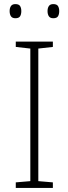

<svg xmlns="http://www.w3.org/2000/svg" viewBox="-20 -917 334 937"><path d="M238 0H57V-27L128 -33V-680L57 -688V-714H238V-688L167 -680V-33L238 -27ZM27 -863Q27 -878 33.5 -887.5Q40 -897 55 -897Q72 -897 78 -887.5Q84 -878 84 -863Q84 -847 78 -837.5Q72 -828 55 -828Q40 -828 33.5 -837.5Q27 -847 27 -863ZM212 -863Q212 -878 218.5 -887.5Q225 -897 240 -897Q257 -897 263 -887.5Q269 -878 269 -863Q269 -847 263 -837.5Q257 -828 240 -828Q225 -828 218.5 -837.5Q212 -847 212 -863Z"/></svg>

Font: Noto Sans Gujarati ExtraLight
Style: Regular
Weight: 200
Designer: Jelle Bosma - Monotype Design Team, Universal Thirst
Foundry: Monotype Imaging Inc.
Version: Version 2.106; ttfautohint (v1.8.4.7-5d5b)